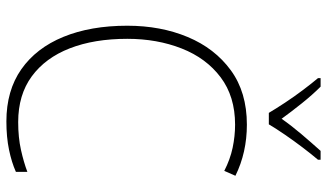

<svg xmlns="http://www.w3.org/2000/svg" viewBox="-226 -762 999 586"><g transform="rotate(90 273.0 -469.5)"><path d="M361 -688Q275 -688 216.5 -644Q158 -600 128.5 -525Q99 -450 99 -359Q99 -258 128 -183.5Q157 -109 213.5 -67.5Q270 -26 353 -26Q400 -26 438 -34.5Q476 -43 505 -54V-19Q476 -6 437.5 2Q399 10 351 10Q257 10 192 -35.5Q127 -81 93 -164Q59 -247 59 -359Q59 -461 93.5 -543.5Q128 -626 195 -675Q262 -724 361 -724Q446 -724 517 -689L502 -655Q467 -673 431.5 -680.5Q396 -688 361 -688ZM325 -791Q312 -813 293.5 -841Q275 -869 255 -895.5Q235 -922 219 -941V-949H245Q270 -924 296 -891.5Q322 -859 343 -830Q364 -860 389.5 -890Q415 -920 441 -949H468V-941Q451 -921 430.5 -894Q410 -867 391.5 -840Q373 -813 360 -791Z"/></g></svg>

Font: Noto Sans Khmer SemiCondensed ExtraLight
Style: Regular
Weight: 200
Width: 4
Designer: Danh Hong and the Monotype Design Team
Foundry: Monotype Imaging Inc.
Version: Version 2.004; ttfautohint (v1.8.4.7-5d5b)